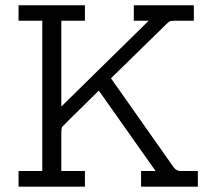

<svg xmlns="http://www.w3.org/2000/svg" viewBox="-20 -703 807 723"><path d="M49.8 0V-59.1H139.2V-625H49.8V-683.1H299.8V-625H210.9V-301.8L540 -625H483.9V-683.1H710V-625H636.2Q623 -625 617.4 -621.6Q611.8 -618.2 596.2 -602.1L397.9 -408.2L633.8 -73.2Q643.6 -60.1 658.2 -59.1H725.1V0H511.2V-59.1H565.9L352.1 -361.8Q215.8 -228 213.9 -225.1Q213.9 -224.1 212.9 -222.2Q210.9 -216.3 210.9 -202.1V-59.1H299.8V0Z"/></svg>

Font: CMU Concrete
Style: Roman
Weight: 500
Version: Version 0.7.0